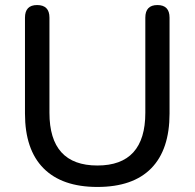

<svg xmlns="http://www.w3.org/2000/svg" viewBox="-20 -732 771 761"><path d="M366 9Q226 9 152.5 -65Q79 -139 79 -282V-662Q79 -712 127 -712Q176 -712 176 -662V-285Q176 -76 366 -76Q556 -76 556 -285V-662Q556 -712 604 -712Q652 -712 652 -662V-282Q652 -139 579.5 -65Q507 9 366 9Z"/></svg>

Font: Chiron GoRound TC
Style: Regular
Weight: 400
Designer: Ryoko NISHIZUKA 西塚涼子 (kana, bopomofo & ideographs); Paul D. Hunt (Latin, Greek & Cyrillic); Sandoll Communications 산돌커뮤니
Foundry: Adobe
Version: Version 1.000;hotconv 1.1.1;makeotfexe 2.6.0